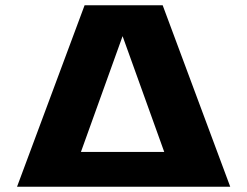

<svg xmlns="http://www.w3.org/2000/svg" viewBox="-20 -713 942 733"><path d="M45 0 303 -693H601L859 0ZM289 -133H607L448 -575Z"/></svg>

Font: Fix15 Mono
Style: Bold
Weight: 700
Designer: Carrois Corporate & Edenspiekermann AG
Foundry: Carrois Corporate GbR & Edenspiekermann AG
Version: Version 3.206